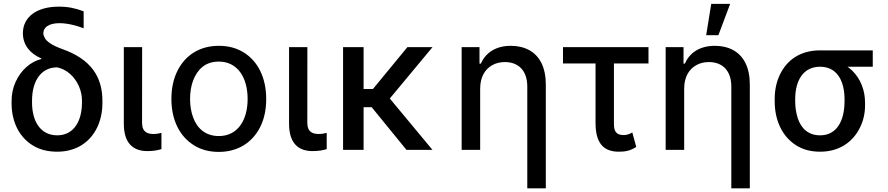

<svg xmlns="http://www.w3.org/2000/svg" viewBox="-20 -796 4715 1020"><path d="M101.6 -619.3C101.6 -557.9 138.8 -511.4 199.9 -485.4V-482.6C142 -468.4 91.6 -423.7 63.2 -361.5C48.7 -330.3 41.5 -295.8 41.5 -258.5V-248.6C41.5 -150.2 80.6 -69.2 153.1 -24.1C189.3 -1.4 233 9.9 283.7 9.9C383.5 9.9 456.7 -38.7 495.4 -117.2C514.6 -156.6 524.1 -201 524.1 -250.4V-260.3C524.1 -392 458.8 -483 311.4 -535.2C256 -555 229 -574.9 218.4 -593.4C213.1 -602.6 210.2 -611.2 210.2 -619.3C210.2 -650.9 239.7 -672.9 296.2 -672.9C343.4 -672.9 396 -657 424.4 -645.6V-735.8C380 -752.5 342.3 -760.7 292.3 -760.7C173.3 -760.7 101.6 -704.5 101.6 -619.3ZM150.2 -261.7C150.2 -362.9 196 -438.2 283.7 -438.2C336.6 -427.2 377.1 -387.8 399.1 -338.1C410.2 -312.9 415.5 -287.6 415.5 -261.7V-252.1C415.5 -149.9 370.4 -77.1 283.7 -77.1C196 -77.1 149.9 -150.6 150.2 -252.1Z M637.8 -138.8C637.8 -32 690 6.7 762.8 6.7C796.9 6.7 821 1.4 837.7 -3.9V-90.2C830.3 -87.7 811.4 -84.2 796.2 -84.2C764.9 -84.2 735.1 -93 734.7 -142.8L735.1 -545.5H637.8Z M1142.4 11C1243.6 11 1321 -38.4 1362.9 -122.5C1383.9 -164.8 1394.2 -213.8 1394.2 -270.2C1394.2 -383.5 1350.1 -470.5 1274.9 -517.4C1237.2 -540.8 1193.2 -552.6 1142.4 -552.6C1041.5 -552.6 964.1 -503.6 922.2 -418.7C901.3 -376.4 890.6 -326.7 890.6 -270.2C890.6 -157.7 934.7 -71 1010.3 -24.1C1047.9 -0.7 1092 11 1142.4 11ZM1142.8 -73.2C1073.2 -73.2 1027.7 -112.6 1006 -172.2C995 -202.1 989.7 -234.7 989.7 -270.2C989.7 -341.3 1011 -404.5 1056.5 -441.4C1079.2 -459.5 1108 -468.8 1142.8 -468.8C1242.2 -468.8 1295.5 -383.9 1295.5 -270.2C1295.5 -157 1242.2 -73.2 1142.8 -73.2Z M1515.6 -138.8C1515.6 -32 1567.8 6.7 1640.6 6.7C1674.7 6.7 1698.9 1.4 1715.6 -3.9V-90.2C1708.1 -87.7 1689.3 -84.2 1674 -84.2C1642.8 -84.2 1612.9 -93 1612.6 -142.8L1612.9 -545.5H1515.6Z M1802.6 -545.5V0H1911.6V-226.6H1954.5L2139.2 0H2277.3L2050.8 -272.7L2277.7 -545.5H2144.2L1961.3 -323.2H1911.6V-545.5Z M2530.9 -325.3C2530.9 -385.3 2555.4 -427.9 2595.2 -449.9C2614.7 -460.9 2637.1 -466.3 2662.3 -466.3C2737.2 -466.3 2781.2 -417.6 2781.2 -336.6V204.5H2879.6V-346.9C2879.6 -437.9 2847.3 -498.6 2791.9 -529.5C2763.8 -544.7 2731.5 -552.6 2694.2 -552.6C2612.2 -552.6 2559.7 -514.9 2534.1 -457.7H2527.3V-545.5H2432.5V0H2530.9Z M2970.9 -545.5V-458.8H3425.1V-545.5ZM3143.8 -142.8C3143.8 -34.8 3186.8 9.9 3267.4 9.9C3300.1 9.9 3327.8 5.7 3360.1 -15.6L3339.1 -92.3C3327.8 -85.6 3312.1 -78.5 3294 -78.5C3278.1 -78.5 3260.3 -80.6 3249.6 -97.7C3244.3 -105.8 3241.5 -119.7 3241.5 -139.2V-545.5H3143.8Z M3614.7 -325.3C3614.7 -385.3 3639.2 -427.9 3679 -449.9C3698.5 -460.9 3720.9 -466.3 3746.1 -466.3C3821 -466.3 3865.1 -417.6 3865.1 -336.6V204.5H3963.4V-346.9C3963.4 -437.9 3931.1 -498.6 3875.7 -529.5C3847.7 -544.7 3815.3 -552.6 3778.1 -552.6C3696 -552.6 3643.5 -514.9 3617.9 -457.7H3611.2V-545.5H3516.3V0H3614.7ZM3796.5 -609 3859 -775.6H3758.5L3731.5 -609Z M4095.5 -258.5C4095.5 -157.3 4134.6 -72.8 4207 -25.6C4242.9 -1.8 4286.6 9.9 4337.4 9.9C4438.2 9.9 4510.3 -41.2 4547.9 -116.8C4566.8 -154.5 4576 -195 4575.6 -238.6V-248.6C4576 -318.2 4550.8 -377.5 4508.2 -420.1C4486.5 -441.1 4461.6 -457.4 4433.6 -468.4C4399.5 -481.5 4380 -501.1 4363.3 -515.3C4354.8 -522.4 4345.5 -526.6 4335.9 -528.4C4234.7 -528.4 4162.3 -479.8 4124.3 -401.6C4105.1 -362.6 4095.5 -318.5 4095.5 -269.9ZM4204.5 -269.9C4204.5 -367.9 4247.2 -441.4 4335.9 -441.4C4398.1 -441.4 4435.7 -407 4453.5 -355.1C4462.4 -329.2 4466.6 -300.8 4466.6 -269.9V-258.5C4466.6 -154.1 4425.1 -77.1 4337.4 -77.1C4274.5 -77.1 4236.2 -112.9 4218 -168.3C4209.2 -195.7 4204.5 -225.9 4204.5 -258.5ZM4335.9 -528.4V-441.4H4616.5V-528.4Z"/></svg>

Font: Inter 465
Style: Regular
Weight: 400
Designer: Rasmus Andersson
Foundry: rsms
Version: Version 3.019;Glyphs 3.1.2 (3151)